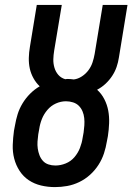

<svg xmlns="http://www.w3.org/2000/svg" viewBox="-20 -755 540 783"><path d="M204 8Q175 8 147.5 1.5Q120 -5 97.5 -20Q75 -35 60 -58Q45 -81 38 -108Q31 -135 32 -164Q33 -193 37 -222L41 -243Q45 -267 52 -289.5Q59 -312 72 -333.5Q85 -355 103 -373Q121 -391 142 -403Q127 -417 116.5 -436Q106 -455 101.5 -475.5Q97 -496 97.5 -518.5Q98 -541 102 -564L130 -735H232L201 -549Q198 -531 197.5 -513.5Q197 -496 202 -479Q207 -462 218 -449.5Q229 -437 246 -432Q248 -432 250 -432.5Q252 -433 254 -433Q261 -433 267.5 -432.5Q274 -432 281 -431Q298 -433 314 -443.5Q330 -454 341 -469Q352 -484 357.5 -501Q363 -518 366 -535L399 -735H500L465 -521Q462 -501 455.5 -482Q449 -463 437.5 -445.5Q426 -428 410.5 -413.5Q395 -399 376 -389Q394 -373 405.5 -350.5Q417 -328 421.5 -303.5Q426 -279 425 -252.5Q424 -226 420 -200L416 -179Q412 -154 404 -129.5Q396 -105 381.5 -82.5Q367 -60 347 -42Q327 -24 303 -12.5Q279 -1 254 3.5Q229 8 204 8ZM206 -80Q227 -80 248 -88.5Q269 -97 283.5 -114Q298 -131 306 -151.5Q314 -172 317 -193L321 -215Q323 -229 324 -244Q325 -259 323.5 -273.5Q322 -288 316.5 -301Q311 -314 301.5 -323.5Q292 -333 278 -337.5Q264 -342 249 -342Q228 -342 208 -333Q188 -324 173.5 -307Q159 -290 151 -270Q143 -250 140 -229L136 -207Q134 -193 133 -178Q132 -163 134 -149Q136 -135 141 -122Q146 -109 155 -99Q164 -89 177.5 -84.5Q191 -80 206 -80Z"/></svg>

Font: Iosevka Slab Semibold Oblique
Style: Regular
Weight: 600
Italic angle: -9°
Monospace: yes
Designer: Belleve Invis
Foundry: Belleve Invis
Version: Version 11.1.1; ttfautohint (v1.8.3)